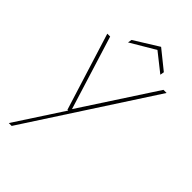

<svg xmlns="http://www.w3.org/2000/svg" viewBox="-263 -740 1042 1042"><g transform="rotate(45 258.5 -218.5)"><path d="M27 220 207 -56H201L62 -501H84L216 -76L493 -501H517L49 220ZM175 -547 179 -570 319 -657 427 -570 423 -547 317 -631Z"/></g></svg>

Font: DM Sans 17pt Thin
Style: Italic
Weight: 250
Italic angle: -10°
Version: Version 4.004;gftools[0.9.30]